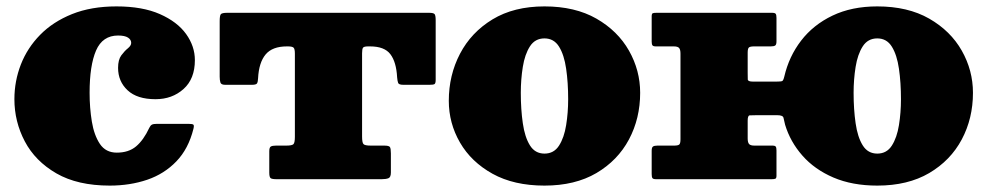

<svg xmlns="http://www.w3.org/2000/svg" viewBox="-20 -560 3086 600"><path d="M25 -250Q25 -306.5 45.2 -358.5Q65.5 -410.5 105.5 -451.2Q145.5 -492 205.2 -516Q265 -540 344 -540Q425 -540 479.5 -516Q534 -492 561.5 -453.8Q589 -415.5 589 -372Q589 -313.5 553.5 -281.8Q518 -250 466 -250Q408.5 -250 378.8 -277.8Q349 -305.5 349 -348Q349 -373.5 359.2 -387.2Q369.5 -401 379.8 -409.2Q390 -417.5 390 -426Q390 -436 380 -442.5Q370 -449 349 -449Q300.5 -449 280.2 -402.2Q260 -355.5 260 -270Q260 -223 267 -180.2Q274 -137.5 292.2 -110.2Q310.5 -83 345 -83Q382 -83 405.2 -102.5Q428.5 -122 446.5 -160.5Q450 -168 454.8 -170.5Q459.5 -173 471 -173H569Q582 -173 584.5 -170.2Q587 -167.5 584.5 -157.5Q569 -95 531.2 -55.8Q493.5 -16.5 439.8 1.8Q386 20 323 20Q222.5 20 156.2 -18.2Q90 -56.5 57.5 -118.2Q25 -180 25 -250Z M821.5 -20.5V-87.5Q821.5 -99.5 826.5 -102.2Q831.5 -105 842.5 -105H874.5Q892.5 -105 897 -109.5Q901.5 -114 901.5 -132.5V-392.5Q901.5 -407 897.5 -411Q893.5 -415 879.5 -415H876.5Q831 -415 810 -389.8Q789 -364.5 786.5 -315.5Q786 -304 783.2 -299.5Q780.5 -295 767.5 -295H683.5Q671 -295 668.8 -302.2Q666.5 -309.5 666.5 -320.5V-493.5Q666.5 -511 670 -515.5Q673.5 -520 690.5 -520H1320.5Q1335 -520 1338.2 -515.8Q1341.5 -511.5 1341.5 -496.5V-310.5Q1341.5 -299.5 1337.8 -297.2Q1334 -295 1322.5 -295H1240.5Q1226.5 -295 1224.2 -300.8Q1222 -306.5 1221 -318.5Q1218.5 -366 1200 -390.5Q1181.5 -415 1136.5 -415H1130.5Q1117.5 -415 1114.5 -411Q1111.5 -407 1111.5 -393.5V-133.5Q1111.5 -114.5 1115.8 -109.8Q1120 -105 1138.5 -105H1180.5Q1195.5 -105 1198.5 -100.5Q1201.5 -96 1201.5 -80.5V-21Q1201.5 -6 1193.8 -3Q1186 0 1172.5 0H844.5Q830 0 825.8 -3.2Q821.5 -6.5 821.5 -20.5Z M1382.5 -245Q1382.5 -325 1417.5 -392Q1452.5 -459 1519.2 -499.5Q1586 -540 1681.5 -540Q1777 -540 1843.8 -501.8Q1910.5 -463.5 1945.5 -401.8Q1980.5 -340 1980.5 -270Q1980.5 -190 1945.5 -124.2Q1910.5 -58.5 1843.8 -19.2Q1777 20 1681.5 20Q1586 20 1519.2 -17Q1452.5 -54 1417.5 -114.5Q1382.5 -175 1382.5 -245ZM1607.5 -270Q1607.5 -218 1613.8 -174.8Q1620 -131.5 1636 -105.8Q1652 -80 1681.5 -80Q1711 -80 1727 -105Q1743 -130 1749.2 -169Q1755.5 -208 1755.5 -250Q1755.5 -302 1749.2 -345.2Q1743 -388.5 1727 -414.2Q1711 -440 1681.5 -440Q1652 -440 1636 -415Q1620 -390 1613.8 -351Q1607.5 -312 1607.5 -270Z M2106.5 -124.5V-392.5Q2106.5 -405 2102.2 -410Q2098 -415 2085.5 -415H2029.5Q2021.5 -415 2019 -418.2Q2016.5 -421.5 2016.5 -430V-509Q2016.5 -517.5 2020.2 -518.8Q2024 -520 2032 -520H2392.5Q2401.5 -520 2404 -516.8Q2406.5 -513.5 2406.5 -504V-431Q2406.5 -420.5 2402.5 -417.8Q2398.5 -415 2388.5 -415H2336.5Q2324.5 -415 2320.5 -411.8Q2316.5 -408.5 2316.5 -395.5V-333Q2316.5 -318.5 2316.8 -311.8Q2317 -305 2333 -305H2406Q2421 -305 2424.5 -306.8Q2428 -308.5 2431 -321Q2445.5 -383.5 2483.5 -433Q2521.5 -482.5 2581.5 -511.2Q2641.5 -540 2721.5 -540Q2817 -540 2883.8 -501.8Q2950.5 -463.5 2985.5 -401.8Q3020.5 -340 3020.5 -270Q3020.5 -190 2985.5 -124.2Q2950.5 -58.5 2883.8 -19.2Q2817 20 2721.5 20Q2643.5 20 2584.5 -5.2Q2525.5 -30.5 2487.5 -73.8Q2449.5 -117 2433.5 -170Q2430 -183 2428.5 -191.5Q2427 -200 2409 -200H2344Q2329 -200 2322.8 -199.5Q2316.5 -199 2316.5 -183V-127.5Q2316.5 -115 2320.8 -110Q2325 -105 2337.5 -105H2393.5Q2402 -105 2404.2 -101.8Q2406.5 -98.5 2406.5 -90V-11Q2406.5 -3 2403 -1.5Q2399.5 0 2391 0H2030.5Q2021.5 0 2019 -3.2Q2016.5 -6.5 2016.5 -16V-89Q2016.5 -99.5 2020.8 -102.2Q2025 -105 2034.5 -105H2086.5Q2098.5 -105 2102.5 -108.2Q2106.5 -111.5 2106.5 -124.5ZM2647.5 -270Q2647.5 -218 2653.8 -174.8Q2660 -131.5 2676 -105.8Q2692 -80 2721.5 -80Q2751 -80 2767 -105Q2783 -130 2789.2 -169Q2795.5 -208 2795.5 -250Q2795.5 -302 2789.2 -345.2Q2783 -388.5 2767 -414.2Q2751 -440 2721.5 -440Q2692 -440 2676 -415Q2660 -390 2653.8 -351Q2647.5 -312 2647.5 -270Z"/></svg>

Font: Besley* Fatface
Style: Regular
Weight: 900
Designer: Owen Earl
Foundry: indestructible type*
Version: Version 3.000; ttfautohint (v1.8.3)